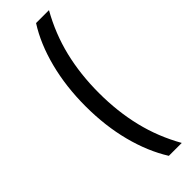

<svg xmlns="http://www.w3.org/2000/svg" viewBox="-310 -752 957 957"><g transform="rotate(-45 168.5 -274.0)"><path d="M214 194Q157 103 126 -16.5Q95 -136 95 -274Q95 -412 126 -532.5Q157 -653 214 -742H305Q245 -636 217 -520.5Q189 -405 189 -274Q189 -143 217 -27.5Q245 88 305 194Z"/></g></svg>

Font: MOST Montserrat Medium
Style: Regular
Weight: 500
Designer: Julieta Ulanovsky
Foundry: Julieta Ulanovsky
Version: Version 8.000;March 11, 2024;FontCreator 15.0.0.2926 64-bit